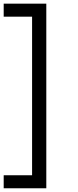

<svg xmlns="http://www.w3.org/2000/svg" viewBox="-20 -789 425 1040"><path d="M230.8 230.8H0V160.3H153.8V-698.7H0V-769.2H230.8Z"/></svg>

Font: Slabo 13px
Style: Regular
Weight: 400
Designer: John Hudson
Foundry: Tiro Typeworks Ltd.
Version: Version 1.02 Build 005a